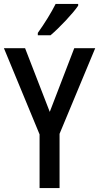

<svg xmlns="http://www.w3.org/2000/svg" viewBox="-20 -960 506 980"><path d="M379 -931V-940H264C242 -896 208 -841 173 -792V-780H238C283 -818 353 -892 379 -931ZM234 -389 108 -714H0L182 -274V0H284V-277L466 -714H359Z"/></svg>

Font: Noto Sans Tamil Condensed Medium
Style: Regular
Weight: 500
Width: 3
Designer: Jelle Bosma - Monotype Design Team
Foundry: Monotype Imaging Inc.
Version: Version 2.004